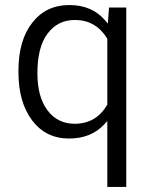

<svg xmlns="http://www.w3.org/2000/svg" viewBox="-20 -551 608 767"><path d="M53.7 -268.6Q53.7 -390.6 109.4 -460.9Q164.1 -530.8 256.8 -530.8Q347.2 -530.8 399.4 -470.2L410.6 -457L412.1 -474.6L415.5 -521H484.4V195.8H408.7V-48.8V-67.4L396 -53.7Q343.3 2.4 255.9 2.4Q163.6 2.4 108.9 -69.3Q81.5 -105.5 67.6 -153.6Q53.7 -201.7 53.7 -262.2ZM129.4 -258.3Q129.4 -165 168.9 -111.3Q209.5 -56.6 278.3 -56.6Q363.3 -56.6 407.7 -131.3L408.7 -133.3V-135.3V-394V-396L407.7 -397.9Q362.3 -471.2 279.3 -471.2Q210 -471.2 169.4 -416Q129.4 -362.3 129.4 -258.3Z"/></svg>

Font: Vazir Light FD-UI
Style: Light-FD-UI
Weight: 300
Designer: Saber Rastikerdar
Foundry: Saber Rastikerdar
Version: Version 30.1.0